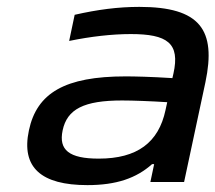

<svg xmlns="http://www.w3.org/2000/svg" viewBox="-20 -529 626 558"><path d="M385 -509C323 -509 263 -501 197 -486L181 -410C244 -423 306 -430 360 -430C466 -430 504 -404 484 -315L481 -302C417 -306 371 -307 345 -307C169 -307 87 -259 64 -150C41 -42 100 9 234 9C318 9 376 -11 422 -52H428L417 0H515L577 -290C609 -442 562 -509 385 -509ZM162 -150C175 -212 224 -237 335 -237C366 -237 419 -235 466 -232L461 -209C441 -115 379 -68 267 -68C181 -68 150 -93 162 -150Z"/></svg>

Font: LT Wave
Style: Italic
Weight: 400
Designer: Daniel Lyons
Version: Version 2.5 (Glyphs App)